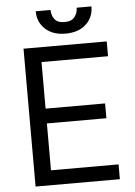

<svg xmlns="http://www.w3.org/2000/svg" viewBox="-61 -964 708 1009"><g transform="rotate(-5 293.5 -459.0)"><path d="M529.8 -78.1V0H85.2V-727.3H524.1V-649.1H173.3V-403.4H487.2V-325.3H173.3V-78.1ZM382.1 -917.6H460.2Q460.2 -860.1 420.5 -823.5Q380.7 -786.9 312.5 -786.9Q245.4 -786.9 205.8 -823.5Q166.2 -860.1 166.2 -917.6H244.3Q244.3 -889.9 259.8 -869Q275.2 -848 312.5 -848Q349.8 -848 365.9 -869Q382.1 -889.9 382.1 -917.6Z"/></g></svg>

Font: Inter UI
Style: Regular
Weight: 400
Designer: Rasmus Andersson
Foundry: rsms
Version: Version 2.2